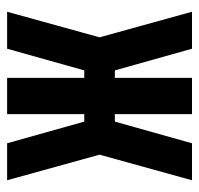

<svg xmlns="http://www.w3.org/2000/svg" viewBox="-30 -530 560 540"><g transform="rotate(90 250.0 -260.0)"><path d="M487 0H383L322 -217H301V0H199V-217H178L117 0H13L85 -260L13 -520H117L178 -303H199V-520H301V-303H322L383 -520H487L415 -260Z"/></g></svg>

Font: Iosevka SS04 Heavy
Style: Regular
Weight: 900
Monospace: yes
Designer: Belleve Invis
Foundry: Belleve Invis
Version: Version 19.0.0; ttfautohint (v1.8.4)